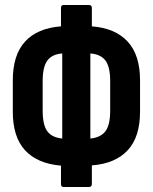

<svg xmlns="http://www.w3.org/2000/svg" viewBox="-20 -727 609 765"><path d="M233 18Q223 18 223 6V-67Q129 -75 80 -128Q31 -181 31 -282V-407Q31 -508 80 -561.5Q129 -615 223 -622V-695Q223 -707 233 -707H335Q346 -707 346 -695V-622Q439 -615 488.5 -561.5Q538 -508 538 -407V-282Q538 -181 488.5 -128Q439 -75 346 -68V6Q346 18 335 18ZM419 -404Q419 -461 400 -486Q381 -511 340 -514V-175Q381 -179 400 -204Q419 -229 419 -286ZM150 -286Q150 -229 168.5 -204Q187 -179 228 -175V-514Q187 -511 168.5 -485.5Q150 -460 150 -404Z"/></svg>

Font: Sofia Sans Extra Condensed ExtraBold
Style: Regular
Weight: 800
Designer: Botio Nikoltchev, Ani Petrova
Foundry: lettersoup
Version: Version 4.101; ttfautohint (v1.8.4.7-5d5b)